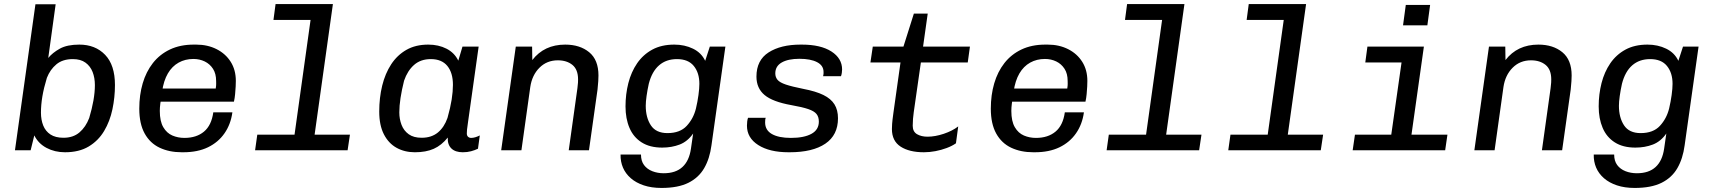

<svg xmlns="http://www.w3.org/2000/svg" viewBox="-20 -741 8440 947"><path d="M300.5 10Q250 10 209.4 -11.6Q168.8 -33.2 149.2 -73.2L131.2 0H53.8L154.8 -720H254.5L218 -455.2Q239.2 -481 275.1 -501Q311 -521 371 -521Q450.2 -521 498.6 -470.5Q547 -420 547 -321.8Q547 -261 534.5 -201.8Q522 -142.5 493.5 -94.8Q465 -47 417.6 -18.5Q370.2 10 300.5 10ZM293.2 -61.5Q341 -61.5 372 -88Q403 -114.5 420 -159Q433.5 -204 440.8 -245.1Q448 -286.2 448 -321.2Q448 -357 436.8 -385.9Q425.5 -414.8 401.6 -432.1Q377.8 -449.5 339.2 -449.5Q289.2 -449.5 258.2 -423.8Q227.2 -398 211.2 -357Q195.8 -306.5 188.9 -264.9Q182 -223.2 182 -185.2Q182 -150 193.2 -121.9Q204.5 -93.8 229 -77.6Q253.5 -61.5 293.2 -61.5Z M876.2 10Q814.8 10 767.4 -12.4Q720 -34.8 693.5 -82.6Q667 -130.5 667 -205Q667 -272.5 683.8 -329.8Q700.5 -387 734.1 -430Q767.8 -473 818.4 -497Q869 -521 935.8 -521H947.5Q1004 -521 1048.4 -498.5Q1092.8 -476 1118 -436Q1143.2 -396 1143.2 -342Q1143.2 -332.2 1142.4 -314.4Q1141.5 -296.5 1139.6 -276.6Q1137.8 -256.8 1133.8 -239.5H728.5L777.2 -273.8Q773.2 -250.2 770.8 -230.5Q768.2 -210.8 768.2 -194Q768.2 -142.8 785.4 -113.6Q802.5 -84.5 830.2 -72.6Q858 -60.8 889.5 -60.8Q949 -60.8 986.1 -91.8Q1023.2 -122.8 1032 -186.8H1126.2Q1118 -127.5 1087.2 -83.4Q1056.5 -39.2 1005.8 -14.6Q955 10 884.2 10ZM779.5 -289.8 737.8 -304.2H1044Q1046.5 -320.2 1046.2 -327.8Q1046 -335.2 1046 -341.5Q1046 -377.8 1030.6 -401.6Q1015.2 -425.5 989.8 -437.9Q964.2 -450.2 934 -450.2Q893.5 -450.2 861.1 -432.2Q828.8 -414.2 808 -378.8Q787.2 -343.2 779.5 -289.8Z M1422 0 1511.8 -642.8H1328.8L1339.2 -721H1622L1521 0ZM1238.2 0 1249 -76.8H1706L1694.5 0Z M2026.2 10Q1976 10 1936.2 -11.9Q1896.5 -33.8 1873.5 -78.5Q1850.5 -123.2 1850.5 -190.8Q1850.5 -258.8 1865.1 -318.6Q1879.8 -378.5 1909.5 -423.9Q1939.2 -469.2 1984.5 -495.1Q2029.8 -521 2092 -521Q2143 -521 2182.4 -500.8Q2221.8 -480.5 2240.5 -441.8L2261 -511H2340.8L2288.5 -139.2Q2284.5 -113 2283.5 -101.8Q2282.5 -90.5 2282.5 -82.8Q2282.5 -72 2288.6 -66.4Q2294.8 -60.8 2304 -60.8Q2313.5 -60.8 2324.6 -64.1Q2335.8 -67.5 2346.5 -73L2337.5 -7.5Q2322 0 2303.4 5Q2284.8 10 2262.5 10Q2225.5 10 2206.1 -9Q2186.8 -28 2188.5 -62.5Q2157.8 -24.2 2119.4 -7.1Q2081 10 2026.2 10ZM2059.8 -61.5Q2108.2 -61.5 2139.8 -87.5Q2171.2 -113.5 2187.2 -159.5Q2201.5 -210.2 2207.8 -250.1Q2214 -290 2214 -322.5Q2214 -382 2186.4 -415.8Q2158.8 -449.5 2104.8 -449.5Q2055 -449.5 2022.4 -420.9Q1989.8 -392.2 1973 -343Q1961.5 -297 1955.5 -257.8Q1949.5 -218.5 1949.5 -186.5Q1949.5 -153.8 1960.6 -125Q1971.8 -96.2 1995.9 -78.9Q2020 -61.5 2059.8 -61.5Z M2452 0 2524 -511H2604.5L2605.5 -444.8Q2634.5 -482.5 2675.1 -501.8Q2715.8 -521 2767.8 -521Q2840.2 -521 2886 -483.4Q2931.8 -445.8 2931.8 -368.8Q2931.8 -359 2930.8 -340.8Q2929.8 -322.5 2927.2 -299.5L2885 0H2785.2L2828 -306Q2830.2 -322 2830.8 -333.8Q2831.2 -345.5 2831.2 -349.5Q2831.2 -398 2803.4 -420.8Q2775.5 -443.5 2731.5 -443.5Q2677.2 -443.5 2640.8 -407Q2604.2 -370.5 2595.5 -312L2551.8 0Z M3242.8 186Q3193.2 186 3155.1 173.2Q3117 160.5 3091.1 137.9Q3065.2 115.2 3052.6 85.6Q3040 56 3040.8 21.2H3141.5Q3141.5 52.8 3156.5 73Q3171.5 93.2 3197.4 103.4Q3223.2 113.5 3253.5 113.5Q3312.8 113.5 3346.1 82.6Q3379.5 51.8 3388 -8L3398.8 -82.5Q3371.5 -43.2 3332.4 -28.1Q3293.2 -13 3246.2 -13Q3185 -13 3144.6 -38.8Q3104.2 -64.5 3084.8 -110.2Q3065.2 -156 3065.2 -216.2Q3065.2 -276.2 3079.2 -331.1Q3093.2 -386 3122.5 -428.8Q3151.8 -471.5 3197.1 -496.2Q3242.5 -521 3306 -521Q3356.8 -521 3398.1 -500.9Q3439.5 -480.8 3458.2 -441L3481 -511H3557.8L3489.2 -24.5Q3480.5 41.5 3453.2 88.5Q3426 135.5 3375 160.8Q3324 186 3242.8 186ZM3272.2 -84.5Q3334 -84.5 3367.1 -120.2Q3400.2 -156 3412.5 -205.5Q3420.5 -239.2 3425 -272.1Q3429.5 -305 3429.5 -327.5Q3429.5 -381.8 3402 -415.6Q3374.5 -449.5 3319 -449.5Q3266 -449.5 3230.8 -418.9Q3195.5 -388.2 3180 -327.8Q3173 -296 3169 -267.2Q3165 -238.5 3165 -219.2Q3165 -161.2 3190.2 -122.9Q3215.5 -84.5 3272.2 -84.5Z M3869.2 10Q3775.8 10 3720 -25.5Q3664.2 -61 3664.2 -121Q3664.2 -131.8 3665.4 -141.6Q3666.5 -151.5 3669.5 -160H3757Q3755 -155.8 3754.4 -150.5Q3753.8 -145.2 3753.8 -137Q3753.8 -99 3787.2 -79.9Q3820.8 -60.8 3881 -60.8Q3945.5 -60.8 3982.1 -80.8Q4018.8 -100.8 4018.8 -141.2Q4018.8 -164.5 4007.1 -178.9Q3995.5 -193.2 3966.2 -203.1Q3937 -213 3883.2 -222.5Q3790.8 -239 3750.9 -272.5Q3711 -306 3711 -363.2Q3711 -444 3771 -482.5Q3831 -521 3928.5 -521H3935Q4028.2 -521 4080.9 -487Q4133.5 -453 4133.5 -398.2Q4133.5 -390.5 4132.1 -381.6Q4130.8 -372.8 4128 -365.2H4039.8Q4041.8 -372 4041.9 -376.5Q4042 -381 4042 -386Q4042 -417.8 4010.1 -434.4Q3978.2 -451 3922.8 -451Q3867.8 -451 3835.9 -432.9Q3804 -414.8 3804 -379Q3804 -360.2 3815.1 -347.1Q3826.2 -334 3856.2 -323.9Q3886.2 -313.8 3941.2 -302.8Q4003.5 -291 4041 -272.6Q4078.5 -254.2 4095.9 -226.2Q4113.2 -198.2 4113.2 -157.5Q4113.2 -74.8 4050.9 -32.4Q3988.5 10 3874.8 10Z M4537 10Q4464.8 10 4422 -17.9Q4379.2 -45.8 4379.2 -104.5Q4379.2 -114 4380.2 -129.9Q4381.2 -145.8 4386.5 -184L4421.5 -432.8H4273.2L4284.8 -511H4436L4487.5 -674H4555.8L4532.8 -511H4764L4753.2 -432.8H4522L4486.8 -187.2Q4484.8 -172 4483.2 -154.9Q4481.8 -137.8 4481.8 -120.8Q4481.8 -91.8 4502.9 -79.2Q4524 -66.8 4554.8 -66.8Q4592.2 -66.8 4635 -81.1Q4677.8 -95.5 4706.2 -117.5L4695 -34.2Q4675.8 -20.8 4649.2 -10.9Q4622.8 -1 4593.8 4.5Q4564.8 10 4537 10Z M5076.2 10Q5014.8 10 4967.4 -12.4Q4920 -34.8 4893.5 -82.6Q4867 -130.5 4867 -205Q4867 -272.5 4883.8 -329.8Q4900.5 -387 4934.1 -430Q4967.8 -473 5018.4 -497Q5069 -521 5135.8 -521H5147.5Q5204 -521 5248.4 -498.5Q5292.8 -476 5318 -436Q5343.2 -396 5343.2 -342Q5343.2 -332.2 5342.4 -314.4Q5341.5 -296.5 5339.6 -276.6Q5337.8 -256.8 5333.8 -239.5H4928.5L4977.2 -273.8Q4973.2 -250.2 4970.8 -230.5Q4968.2 -210.8 4968.2 -194Q4968.2 -142.8 4985.4 -113.6Q5002.5 -84.5 5030.2 -72.6Q5058 -60.8 5089.5 -60.8Q5149 -60.8 5186.1 -91.8Q5223.2 -122.8 5232 -186.8H5326.2Q5318 -127.5 5287.2 -83.4Q5256.5 -39.2 5205.8 -14.6Q5155 10 5084.2 10ZM4979.5 -289.8 4937.8 -304.2H5244Q5246.5 -320.2 5246.2 -327.8Q5246 -335.2 5246 -341.5Q5246 -377.8 5230.6 -401.6Q5215.2 -425.5 5189.8 -437.9Q5164.2 -450.2 5134 -450.2Q5093.5 -450.2 5061.1 -432.2Q5028.8 -414.2 5008 -378.8Q4987.2 -343.2 4979.5 -289.8Z M5622 0 5711.8 -642.8H5528.8L5539.2 -721H5822L5721 0ZM5438.2 0 5449 -76.8H5906L5894.5 0Z M6222 0 6311.8 -642.8H6128.8L6139.2 -721H6422L6321 0ZM6038.2 0 6049 -76.8H6506L6494.5 0Z M6831.2 0 6892.8 -432.8H6714L6724.5 -511H7003L6931 0ZM6651.8 0 6663 -76.8H7119.2L7108 0ZM6900.2 -616.2 6913.8 -716.8H7033.8L7020.2 -616.2Z M7252 0 7324 -511H7404.5L7405.5 -444.8Q7434.5 -482.5 7475.1 -501.8Q7515.8 -521 7567.8 -521Q7640.2 -521 7686 -483.4Q7731.8 -445.8 7731.8 -368.8Q7731.8 -359 7730.8 -340.8Q7729.8 -322.5 7727.2 -299.5L7685 0H7585.2L7628 -306Q7630.2 -322 7630.8 -333.8Q7631.2 -345.5 7631.2 -349.5Q7631.2 -398 7603.4 -420.8Q7575.5 -443.5 7531.5 -443.5Q7477.2 -443.5 7440.8 -407Q7404.2 -370.5 7395.5 -312L7351.8 0Z M8042.8 186Q7993.2 186 7955.1 173.2Q7917 160.5 7891.1 137.9Q7865.2 115.2 7852.6 85.6Q7840 56 7840.8 21.2H7941.5Q7941.5 52.8 7956.5 73Q7971.5 93.2 7997.4 103.4Q8023.2 113.5 8053.5 113.5Q8112.8 113.5 8146.1 82.6Q8179.5 51.8 8188 -8L8198.8 -82.5Q8171.5 -43.2 8132.4 -28.1Q8093.2 -13 8046.2 -13Q7985 -13 7944.6 -38.8Q7904.2 -64.5 7884.8 -110.2Q7865.2 -156 7865.2 -216.2Q7865.2 -276.2 7879.2 -331.1Q7893.2 -386 7922.5 -428.8Q7951.8 -471.5 7997.1 -496.2Q8042.5 -521 8106 -521Q8156.8 -521 8198.1 -500.9Q8239.5 -480.8 8258.2 -441L8281 -511H8357.8L8289.2 -24.5Q8280.5 41.5 8253.2 88.5Q8226 135.5 8175 160.8Q8124 186 8042.8 186ZM8072.2 -84.5Q8134 -84.5 8167.1 -120.2Q8200.2 -156 8212.5 -205.5Q8220.5 -239.2 8225 -272.1Q8229.5 -305 8229.5 -327.5Q8229.5 -381.8 8202 -415.6Q8174.5 -449.5 8119 -449.5Q8066 -449.5 8030.8 -418.9Q7995.5 -388.2 7980 -327.8Q7973 -296 7969 -267.2Q7965 -238.5 7965 -219.2Q7965 -161.2 7990.2 -122.9Q8015.5 -84.5 8072.2 -84.5Z"/></svg>

Font: Chivo Mono Medium
Style: Italic
Weight: 500
Italic angle: -8.05°
Monospace: yes
Designer: Hector Gatti
Foundry: Omnibus-Type
Version: Version 1.008